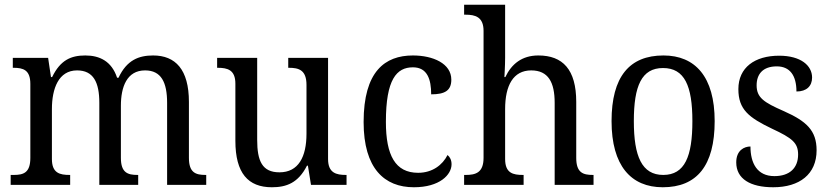

<svg xmlns="http://www.w3.org/2000/svg" viewBox="-20 -780 3504 810"><path d="M25 0H276V-42H274C233 -42 199 -49 199 -109V-320C199 -406 227 -483 305 -483C374 -483 399 -433 399 -346V0H563V-42H560C519 -42 490 -51 490 -114V-334C490 -413 515 -483 592 -483C660 -483 685 -433 685 -346V0H850V-42H847C806 -42 777 -51 777 -114V-350C777 -487 720 -546 626 -546C566 -546 515 -527 480 -452H474C451 -522 400 -546 340 -546C280 -546 235 -527 200 -455H195L183 -536H34V-494H37C78 -494 108 -485 108 -426V-114C108 -51 79 -42 38 -42H25Z M1127 10C1188 10 1238 -8 1275 -81H1279L1292 0H1442V-42H1439C1399 -42 1364 -50 1364 -109V-536H1196V-494H1199C1240 -494 1273 -485 1273 -422V-216C1273 -118 1239 -53 1159 -53C1086 -53 1065 -101 1065 -190V-536H896V-494H899C940 -494 973 -485 973 -427V-186C973 -49 1027 10 1127 10Z M1726 10C1835 10 1885 -43 1885 -87C1885 -105 1878 -118 1868 -126C1847 -84 1804 -51 1744 -51C1648 -51 1608 -124 1608 -266C1608 -445 1653 -496 1722 -496C1783 -496 1799 -445 1799 -382C1857 -382 1884 -398 1884 -444C1884 -512 1807 -546 1722 -546C1604 -546 1514 -479 1514 -265C1514 -69 1602 10 1726 10Z M1938 0H2189V-42H2186C2145 -42 2111 -49 2111 -109V-320C2111 -419 2145 -483 2221 -483C2293 -483 2320 -433 2320 -346V0H2484V-42H2481C2440 -42 2411 -51 2411 -114V-350C2411 -487 2354 -546 2251 -546C2182 -546 2138 -510 2112 -455H2108C2108 -458 2111 -502 2111 -537V-760H1938V-718H1945C1984 -718 2020 -709 2020 -650V-114C2020 -51 1986 -42 1945 -42H1938Z M2776 10C2920 10 2995 -81 2995 -269C2995 -456 2913 -546 2779 -546C2635 -546 2560 -456 2560 -269C2560 -81 2642 10 2776 10ZM2778 -42C2688 -42 2654 -120 2654 -269C2654 -418 2687 -493 2777 -493C2868 -493 2901 -418 2901 -269C2901 -120 2869 -42 2778 -42Z M3242 10C3353 10 3425 -45 3425 -146C3425 -230 3382 -269 3285 -312C3203 -348 3172 -368 3172 -420C3172 -467 3198 -500 3257 -500C3312 -500 3340 -462 3340 -394C3383 -394 3406 -417 3406 -453C3406 -503 3359 -545 3267 -545C3164 -545 3095 -495 3095 -404C3095 -318 3139 -284 3237 -237C3323 -197 3347 -177 3347 -128C3347 -72 3312 -37 3247 -37C3174 -37 3146 -92 3146 -162C3120 -162 3086 -146 3086 -95C3086 -25 3146 10 3242 10Z"/></svg>

Font: Noto Serif Devanagari SemiCondensed
Style: Regular
Weight: 400
Width: 4
Designer: Universal Thirst, Indian Type Foundry and the Monotype Design Team
Foundry: Monotype Imaging Inc.
Version: Version 2.004